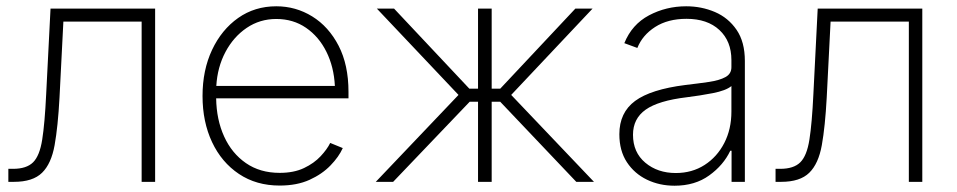

<svg xmlns="http://www.w3.org/2000/svg" viewBox="-20 -573 3017 605"><path d="M6.3 0V-41H21Q63.5 -41 84.2 -61.5Q105 -82 113 -133.1Q121.1 -184.1 125.5 -276.4L139.2 -545.9H468.8V0H426.3V-504.9H179.7L167.5 -265.1Q162.6 -174.3 152.1 -115.7Q141.6 -57.1 112.5 -28.6Q83.5 0 23.9 0Z M861.3 11.7Q787.6 11.7 732.9 -24.9Q678.2 -61.5 648.2 -125.2Q618.2 -189 618.2 -270.5Q618.2 -352.1 648.2 -415.8Q678.2 -479.5 730.5 -516.4Q782.7 -553.2 850.6 -553.2Q912.1 -553.2 963.9 -521.2Q1015.6 -489.3 1046.9 -429Q1078.1 -368.7 1078.1 -283.7V-263.2H661.1Q662.1 -195.8 686.3 -142.8Q710.4 -89.8 754.9 -59.1Q799.3 -28.3 861.3 -28.3Q906.2 -28.3 938 -43.5Q969.7 -58.6 990.2 -80.6Q1010.7 -102.5 1020.5 -122.6L1060.1 -106.4Q1047.9 -79.1 1021.5 -51.8Q995.1 -24.4 955.3 -6.3Q915.5 11.7 861.3 11.7ZM661.6 -302.2H1035.2Q1032.2 -362.3 1008.5 -409.9Q984.9 -457.5 944.3 -485.4Q903.8 -513.2 850.6 -513.2Q798.8 -513.2 757.3 -485.1Q715.8 -457 690.4 -409.2Q665 -361.3 661.6 -302.2Z M1164.1 0 1424.8 -273.9 1167.5 -545.9H1221.7L1459 -293.5H1486.3V-545.9H1529.3V-293.5H1556.2L1793 -545.9H1847.2L1590.8 -273.9L1851.6 0H1795.9L1556.2 -252.4H1529.3V0H1486.3V-252.4H1460L1218.8 0Z M2105.5 12.2Q2058.1 12.2 2018.6 -6.8Q1979 -25.9 1955.3 -62Q1931.6 -98.1 1931.6 -149.9Q1931.6 -218.3 1981.2 -254.9Q2030.8 -291.5 2139.6 -305.2Q2181.6 -310.1 2214.4 -314.9Q2247.1 -319.8 2265.9 -330.1Q2284.7 -340.3 2284.7 -361.3V-383.8Q2284.7 -443.4 2246.8 -478.5Q2209 -513.7 2143.1 -513.7Q2084.5 -513.7 2044.4 -488Q2004.4 -462.4 1988.3 -421.9L1947.3 -437Q1971.2 -496.1 2025.1 -524.7Q2079.1 -553.2 2142.1 -553.2Q2190.4 -553.2 2232.7 -535.2Q2274.9 -517.1 2301 -479Q2327.1 -440.9 2327.1 -380.9V0H2285.2V-98.1H2281.2Q2259.8 -52.7 2214.8 -20.3Q2169.9 12.2 2105.5 12.2ZM2109.4 -27.8Q2160.6 -27.8 2200.2 -53.2Q2239.7 -78.6 2262.2 -122.3Q2284.7 -166 2284.7 -221.2V-301.8Q2267.6 -287.6 2226.1 -279.5Q2184.6 -271.5 2144.5 -266.6Q2054.7 -255.9 2014.6 -227.5Q1974.6 -199.2 1974.6 -148.4Q1974.6 -92.8 2013.4 -60.3Q2052.2 -27.8 2109.4 -27.8Z M2423.8 0V-41H2438.5Q2481 -41 2501.7 -61.5Q2522.5 -82 2530.5 -133.1Q2538.6 -184.1 2543 -276.4L2556.6 -545.9H2886.2V0H2843.8V-504.9H2597.2L2585 -265.1Q2580.1 -174.3 2569.6 -115.7Q2559.1 -57.1 2530 -28.6Q2501 0 2441.4 0Z"/></svg>

Font: Inter Extra Light
Style: Regular
Weight: 200
Designer: Rasmus Andersson
Foundry: rsms
Version: Version 4.000;git-3c8e0fc